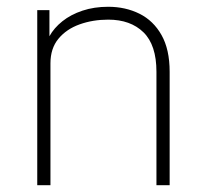

<svg xmlns="http://www.w3.org/2000/svg" viewBox="-20 -547 601 567"><path d="M90 0V-517H126V-440Q139.5 -464.5 164.2 -484.2Q189 -504 223.5 -515.5Q258 -527 299.5 -527Q350.5 -527 391.8 -506.5Q433 -486 457 -443.5Q481 -401 481 -335V0H442V-335Q442 -414 403.8 -451.5Q365.5 -489 299.5 -489Q254 -489 215 -475Q176 -461 152.5 -432.5Q129 -404 129 -360V0Z"/></svg>

Font: Public Sans Thin Thin
Style: Regular
Weight: 250
Version: Version 2.001